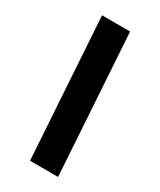

<svg xmlns="http://www.w3.org/2000/svg" viewBox="-161 -667 603 723"><g transform="rotate(30 140.5 -305.0)"><path d="M221 0H99L60 -610H182Z"/></g></svg>

Font: IBM Plex Arabic
Style: Bold
Weight: 700
Designer: Mike Abbink, Paul van der Laan, Pieter van Rosmalen, Wael Morcos, Khajak Apelian
Foundry: Bold Monday
Version: Version 1.0